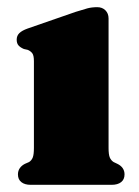

<svg xmlns="http://www.w3.org/2000/svg" viewBox="-20 -515 387 535"><path d="M282.5 -463.5V-103Q282.5 -84 286 -76Q289.5 -68 296.5 -63.5L307 -58.5Q316.5 -54 321.8 -46.5Q327 -39 327 -29Q327 -15 317.5 -7.5Q308 0 291 0H65.5Q49 0 39.5 -7.5Q30 -15 30 -29Q30 -39 35.2 -46.5Q40.5 -54 49.5 -58.5L61 -63.5Q68 -68 71.2 -76Q74.5 -84 74.5 -103V-344.5Q74.5 -360.5 70 -366.5Q65.5 -372.5 57.5 -376L46.5 -378.5Q37 -382.5 31.8 -388.2Q26.5 -394 26.5 -404.5Q26.5 -415.5 34 -422.8Q41.5 -430 57 -435.5L191 -482Q211.5 -488.5 223.8 -491.8Q236 -495 251 -495Q265 -495 273.8 -486.2Q282.5 -477.5 282.5 -463.5Z"/></svg>

Font: Fraunces Black
Style: Regular
Weight: 900
Version: Version 1.000;[b76b70a41]